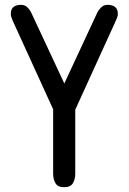

<svg xmlns="http://www.w3.org/2000/svg" viewBox="-20 -783 540 806"><path d="M249 2.9Q222.7 2.9 212.9 -13.7Q203.1 -30.3 203.1 -53.7V-324.2L33.2 -696.3Q30.3 -703.1 27.8 -710.4Q25.4 -717.8 25.4 -724.6Q25.4 -745.1 37.1 -753.9Q48.8 -762.7 67.4 -762.7Q84 -762.7 94.2 -752.9Q104.5 -743.2 111.3 -729.5L250 -432.6L387.7 -728.5Q394.5 -742.2 405.3 -752.4Q416 -762.7 431.6 -762.7Q451.2 -762.7 462.9 -753.9Q474.6 -745.1 474.6 -724.6Q474.6 -717.8 472.2 -710.9Q469.7 -704.1 466.8 -697.3L295.9 -322.3V-53.7Q295.9 -29.3 285.6 -13.2Q275.4 2.9 249 2.9Z"/></svg>

Font: Kosugi Maru
Style: Regular
Weight: 400
Designer: MOTOYA
Version: Version 4.002